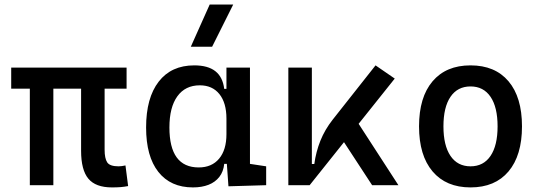

<svg xmlns="http://www.w3.org/2000/svg" viewBox="-20 -815 2384 845"><path d="M472.7 9.8Q400.9 9.8 368.9 -28.6Q336.9 -66.9 336.9 -151.4V-517.6H440.4V-156.2Q440.4 -117.7 451.9 -100.3Q463.4 -83 502 -83Q508.8 -83 515.9 -84Q522.9 -85 532.2 -86.9L543.9 3.9Q525.9 7.3 510.7 8.5Q495.6 9.8 472.7 9.8ZM111.3 0V-517.6H214.8V0ZM29.3 -424.8V-517.6H537.1V-424.8Z M829.1 9.8Q731 9.8 677 -58.3Q623 -126.5 623 -253.9Q623 -384.3 678.5 -455.8Q733.9 -527.3 835 -527.3Q895 -527.3 927.7 -501.7Q960.4 -476.1 966.8 -423.8H1006.8L976.6 -293Q976.6 -362.3 945.6 -400.9Q914.6 -439.5 859.4 -439.5Q795.4 -439.5 760.5 -391.1Q725.6 -342.8 725.6 -253.9Q725.6 -78.1 854.5 -78.1Q912.1 -78.1 944.3 -116.7Q976.6 -155.3 976.6 -224.6V-252L1011.7 -93.8H966.8Q963.4 -59.6 945.3 -36.4Q927.2 -13.2 897.7 -1.7Q868.2 9.8 829.1 9.8ZM985.4 4.9 976.6 -119.1V-239.3L1080.1 -210V-93.8L1151.4 -83V0ZM976.6 -146.5V-517.6H1080.1V-175.8ZM819.8 -609.4 902.8 -794.9H1006.3L913.6 -609.4Z M1342.8 0 1324.2 -93.3H1363.3Q1370.6 -147 1390.1 -195.8Q1409.7 -244.6 1444.3 -288.6L1632.8 -527.3L1717.3 -469.2ZM1249 0V-517.6H1352.5V-52.2L1342.8 0ZM1617.7 0 1468.3 -228.5 1541 -296.9 1733.4 0Z M2050.8 9.8Q1943.4 9.8 1883.8 -60.5Q1824.2 -130.9 1824.2 -258.8Q1824.2 -387.2 1883.8 -457.3Q1943.4 -527.3 2050.8 -527.3Q2158.7 -527.3 2218 -457.3Q2277.3 -387.2 2277.3 -258.8Q2277.3 -130.9 2218 -60.5Q2158.7 9.8 2050.8 9.8ZM2050.8 -83Q2107.9 -83 2138.9 -128.9Q2169.9 -174.8 2169.9 -258.8Q2169.9 -343.3 2138.9 -388.9Q2107.9 -434.6 2050.8 -434.6Q1993.7 -434.6 1962.6 -388.9Q1931.6 -343.3 1931.6 -258.8Q1931.6 -174.8 1962.6 -128.9Q1993.7 -83 2050.8 -83Z"/></svg>

Font: Cascadia Code
Style: Regular
Weight: 400
Designer: Aaron Bell
Foundry: Saja Typeworks
Version: Version 2404.023